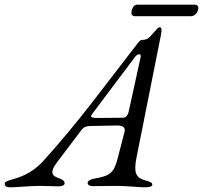

<svg xmlns="http://www.w3.org/2000/svg" viewBox="-80 -792 864 817"><path d="M493 -723H733C749 -723 764 -740 764 -760C764 -766 757 -772 751 -772H503C484 -772 479 -744 479 -735C479 -729 486 -723 493 -723ZM-36 5C-5 5 48 -1 89 -1C123 -1 150 1 167 1C183 1 195 -3 195 -12C195 -22 185 -29 170 -34C147 -42 126 -53 163 -102L266 -238C276 -252 288 -256 309 -256L421 -258C440 -258 455 -251 450 -231L419 -112C404 -56 387 -43 321 -32C304 -29 291 -21 293 -12C295 -4 301 0 317 0C339 0 380 -1 416 -1C458 -1 511 5 537 5C559 5 568 1 568 -7C568 -16 557 -19 536 -25C498 -36 488 -58 501 -122L605 -644C610 -670 606 -676 600 -676C593 -676 589 -670 570 -649C554 -632 550 -622 522 -622C514 -622 500 -599 476 -569C356 -415 253 -271 105 -108C72 -71 30 -44 -26 -29C-48 -23 -62 -18 -60 -8C-58 1 -52 5 -36 5ZM334 -290C298 -290 306 -299 316 -312L494 -549C501 -559 508 -561 513 -561C520 -561 520 -554 516 -538L468 -319C463 -298 455 -291 441 -291Z"/></svg>

Font: EB Garamond
Style: Italic
Weight: 400
Italic angle: -17.2°
Designer: Georg Duffner and Octavio Pardo
Foundry: Georg Duffner
Version: Version 1.000;PS 001.000;hotconv 1.0.88;makeotf.lib2.5.64775